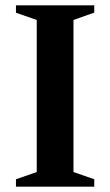

<svg xmlns="http://www.w3.org/2000/svg" viewBox="-20 -696 411 716"><path d="M331.5 -27.5V0H39.5V-27.5L117 -54.5V-621.5L39.5 -648.5V-676H331.5V-649L254 -621.5V-54.5Z"/></svg>

Font: Newsreader 16pt SemiBold
Style: Regular
Weight: 600
Designer: Hugues Gentile
Foundry: Production Type
Version: Version 1.003